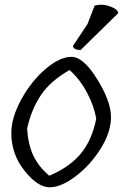

<svg xmlns="http://www.w3.org/2000/svg" viewBox="-20 -794 524 814"><path d="M351 -692 381 -770Q413 -779 446.5 -767Q480 -755 481 -738L322 -582Q292 -582 289 -599ZM28 -230Q28 -295 70 -372Q112 -449 172.5 -501Q233 -553 283 -553Q333 -553 391 -460Q449 -367 450.5 -302Q452 -237 408.5 -166.5Q365 -96 302.5 -48Q240 0 190 0Q140 0 84 -70Q28 -140 28 -230ZM275 -497Q195 -452 154 -391.5Q113 -331 95 -249Q99 -182 121 -135Q143 -88 189 -49Q278 -87 324.5 -145Q371 -203 388 -291Q379 -344 349 -401Q319 -458 275 -497Z"/></svg>

Font: Tillana
Style: Regular
Weight: 400
Designer: Lipi Raval (Devanagari, Latin), Jonny Pinhorn (Latin)
Foundry: Indian Type Foundry
Version: Version 2.003;PS 1.0;hotconv 1.0.79;makeotf.lib2.5.61930; tt